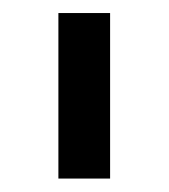

<svg xmlns="http://www.w3.org/2000/svg" viewBox="-20 -747 256 290"><path d="M146.3 -727.3V-477.3H68.2V-727.3Z"/></svg>

Font: Inter UI
Style: Regular
Weight: 400
Designer: Rasmus Andersson
Foundry: rsms
Version: Version 2.2